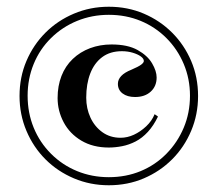

<svg xmlns="http://www.w3.org/2000/svg" viewBox="-20 -535 646 570"><path d="M303 15Q248 15 199.5 -5.5Q151 -26 115 -62Q79 -98 58.5 -146.5Q38 -195 38 -250Q38 -306 58.5 -354Q79 -402 115 -438Q151 -474 199.5 -494.5Q248 -515 303 -515Q359 -515 407 -494.5Q455 -474 491 -438Q527 -402 547.5 -354Q568 -306 568 -250Q568 -195 547.5 -146.5Q527 -98 491 -62Q455 -26 407 -5.5Q359 15 303 15ZM303 -9Q354 -9 397.5 -27Q441 -45 474 -78.5Q507 -112 525.5 -156Q544 -200 544 -251Q544 -301 525.5 -345Q507 -389 474 -422Q441 -455 397.5 -473Q354 -491 303 -491Q253 -491 209 -473Q165 -455 131.5 -422Q98 -389 80 -345Q62 -301 62 -251Q62 -200 80 -156Q98 -112 131.5 -78.5Q165 -45 209 -27Q253 -9 303 -9ZM303 -97Q256 -97 221.5 -117.5Q187 -138 169 -172Q151 -206 151 -244Q151 -280 162.5 -309.5Q174 -339 196 -360Q218 -381 247.5 -392Q277 -403 311 -403Q359 -403 388.5 -386.5Q418 -370 431.5 -347Q445 -324 445 -305Q445 -279 427.5 -263Q410 -247 381 -247Q358 -247 344 -257.5Q330 -268 330 -286Q330 -312 370 -328Q391 -337 399 -343Q407 -349 407 -354Q407 -361 398 -367.5Q389 -374 374 -378.5Q359 -383 342 -383Q307 -383 283.5 -365.5Q260 -348 248 -317Q236 -286 236 -245Q236 -213 248.5 -186Q261 -159 284 -142.5Q307 -126 338 -126Q358 -126 377.5 -135Q397 -144 414 -160Q431 -176 439 -196L449 -189Q436 -162 419 -143.5Q402 -125 382.5 -115Q363 -105 342.5 -101Q322 -97 303 -97Z"/></svg>

Font: Kalnia Medium
Style: Regular
Weight: 500
Designer: Frida Medrano
Foundry: Frida Medrano
Version: Version 1.105